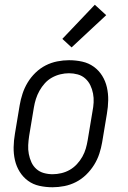

<svg xmlns="http://www.w3.org/2000/svg" viewBox="-20 -782 540 810"><path d="M202 8Q173 8 146 2Q119 -4 98 -19.5Q77 -35 63 -57.5Q49 -80 43 -106.5Q37 -133 37.5 -161Q38 -189 43 -218L63 -338Q67 -362 75 -386.5Q83 -411 96.5 -433.5Q110 -456 129.5 -475Q149 -494 172.5 -506Q196 -518 221.5 -523Q247 -528 271 -528Q300 -528 327 -522Q354 -516 375.5 -500.5Q397 -485 411 -462.5Q425 -440 431 -413.5Q437 -387 436.5 -359Q436 -331 431 -302L411 -182Q407 -158 399 -133.5Q391 -109 377 -86.5Q363 -64 343.5 -45Q324 -26 300.5 -14Q277 -2 251.5 3Q226 8 202 8ZM202 -47Q220 -47 239 -51.5Q258 -56 274.5 -65.5Q291 -75 304.5 -89.5Q318 -104 327.5 -121Q337 -138 342 -155.5Q347 -173 350 -191L370 -311Q374 -331 375 -350Q376 -369 372.5 -387.5Q369 -406 361 -422.5Q353 -439 339.5 -451Q326 -463 308 -468Q290 -473 271 -473Q253 -473 234.5 -468.5Q216 -464 199 -454.5Q182 -445 169 -430.5Q156 -416 146.5 -399Q137 -382 131.5 -364.5Q126 -347 123 -329L103 -209Q100 -189 99 -170Q98 -151 101.5 -132.5Q105 -114 112.5 -97.5Q120 -81 133.5 -69Q147 -57 165 -52Q183 -47 202 -47ZM282 -582 243 -618 380 -762 428 -718Z"/></svg>

Font: Iosevka Curly Slab Light
Style: Italic
Weight: 300
Italic angle: -9°
Monospace: yes
Designer: Belleve Invis
Foundry: Belleve Invis
Version: Version 22.1.2; ttfautohint (v1.8.4)